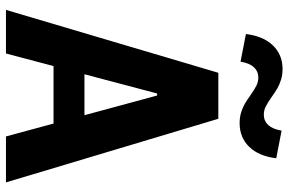

<svg xmlns="http://www.w3.org/2000/svg" viewBox="-186 -806 991 660"><g transform="rotate(90 310.0 -475.5)"><path d="M448.5 0 307.9 -519.5H300.8L163.4 0H13.5L229.7 -730H387.8L606.5 0ZM139.7 -269.8H491.2V-163.5H139.7ZM312.8 -913.4Q332.9 -899.4 345.8 -892.9Q358.7 -886.4 373.8 -886.4Q395.3 -886.4 409.5 -901.8Q423.6 -917.2 428.5 -947.5L523.5 -929.1Q516.4 -869.5 484.4 -836.3Q452.3 -803.2 402.6 -803.2Q382.6 -803.2 365.9 -808.4Q349.2 -813.6 336.3 -821.1Q323.3 -828.6 306.8 -840.5Q286.6 -854.5 273.8 -861Q261 -867.5 246.3 -867.5Q224.8 -867.5 210.6 -852.1Q196.4 -836.8 191.5 -806.4L96.5 -824.8Q103.6 -884.4 135.6 -917.6Q167.6 -950.8 216.9 -950.8Q236.9 -950.8 253.6 -945.5Q270.2 -940.3 283.2 -932.9Q296.1 -925.4 312.8 -913.4Z"/></g></svg>

Font: Monaspace Neon Var
Style: Regular
Weight: 400
Designer: Riley Cran and the Lettermatic Team
Version: Version 1.000 (Monaspace Neon Var)